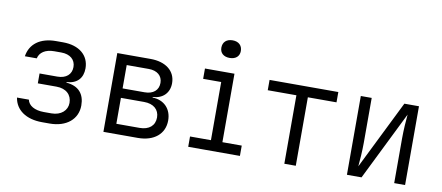

<svg xmlns="http://www.w3.org/2000/svg" viewBox="-69 -1043 3038 1320"><g transform="rotate(10 1450.0 -383.0)"><path d="M323 8C440 8 516 -56 516 -152C516 -231 475 -282 388 -289V-293C461 -297 500 -340 500 -408C500 -499 430 -558 317 -558H268C157 -558 88 -505 75 -418H158C167 -460 206 -487 268 -487H317C379 -487 417 -454 417 -403C417 -352 381 -319 319 -319H195V-250H325C394 -250 433 -211 433 -155C433 -103 390 -63 323 -63H270C205 -63 162 -89 154 -129H71C84 -44 158 8 270 8Z M937 0C1050 0 1122 -60 1122 -154C1122 -235 1069 -289 989 -291V-295C1059 -298 1104 -343 1104 -411C1104 -496 1036 -550 929 -550H697V0ZM775 -480H929C988 -480 1025 -449 1025 -399C1025 -348 988 -317 929 -317H775ZM775 -251H937C1003 -251 1043 -216 1043 -161C1043 -104 1003 -70 937 -70H775Z M1463 -651C1505 -651 1531 -674 1531 -711C1531 -750 1505 -774 1463 -774C1421 -774 1395 -750 1395 -711C1395 -674 1421 -651 1463 -651ZM1650 0V-72H1515V-550H1309V-478H1435V-72H1289V0Z M2040 0V-478H2240V-550H1760V-478H1960V0Z M2499 0 2736 -480C2732 -442 2727 -369 2727 -313V0H2803V-550H2701L2464 -71C2468 -109 2473 -181 2473 -237V-550H2397V0Z"/></g></svg>

Font: Tekne LDO Light
Style: Regular
Weight: 300
Monospace: yes
Designer: Alessio Laiso, Mario Rullo, Paolo Rosset
Foundry: Alessio Laiso
Version: Version 1.000;hotconv 1.0.109;makeotfexe 2.5.65596